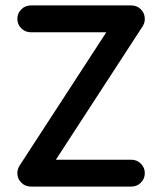

<svg xmlns="http://www.w3.org/2000/svg" viewBox="-20 -675 600 708"><path d="M94 -556Q73 -556 58.5 -570.5Q44 -585 44 -605.5Q44 -626 58.5 -640.5Q73 -655 94 -655H464Q485 -655 499.5 -640.5Q514 -626 514 -605Q514 -591 506 -578Q506 -578 186 -86H464Q485 -86 499.5 -71.5Q514 -57 514 -36.5Q514 -16 499.5 -1.5Q485 13 464 13H94Q73 13 58.5 -1.5Q44 -16 44 -36Q44 -51 52 -64Q52 -64 372 -556Z"/></svg>

Font: Brass Mono
Style: Bold
Weight: 700
Monospace: yes
Version: Version 1.100; ttfautohint (v1.8.3) -l 8 -r 50 -G 200 -x 14 